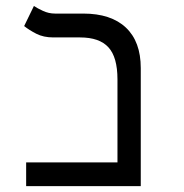

<svg xmlns="http://www.w3.org/2000/svg" viewBox="-20 -632 626 652"><path d="M68.8 0V-80.6H378.9V-362.3Q378.9 -438 348.1 -471.4Q317.4 -504.9 252 -504.9H161.1Q127.9 -504.9 103.5 -517.3Q79.1 -529.8 62 -543.5L95.2 -611.8Q106.4 -604 126 -595Q145.5 -585.9 167 -585.9H262.7Q356.9 -585.9 407.5 -538.3Q458 -490.7 458 -400.9V0Z"/></svg>

Font: Cascadia Mono SemiLight
Style: Regular
Weight: 350
Monospace: yes
Designer: Aaron Bell
Foundry: Saja Typeworks
Version: Version 2404.023; ttfautohint (v1.8.4)